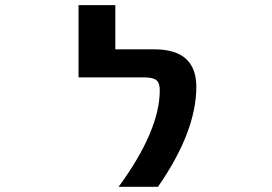

<svg xmlns="http://www.w3.org/2000/svg" viewBox="-20 -712 1040 734"><path d="M433.6 2Q590.8 -212.9 590.8 -367.2Q590.8 -394.5 578.1 -405.3Q565.4 -416 533.2 -416H280.3V-692.4H420.9V-523.4H570.3Q730.5 -523.4 730.5 -379.9Q730.5 -209 584 2Z"/></svg>

Font: GenEi Gothic M Regular
Style: Bold
Weight: 700
Designer: o_tamon (Modified); [Source Han Sans]
Ryoko NISHIZUKA  (kana & ideographs); Paul D. Hunt (Latin, Greek & Cyrillic); Wenl
Version: Version 1.1a;Original Version 1.004